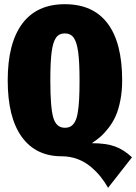

<svg xmlns="http://www.w3.org/2000/svg" viewBox="-20 -736 655 924"><path d="M421.9 -46.9Q489.7 -46.9 532.7 -31.5Q575.7 -16.1 615.2 21L500 168Q483.4 138.2 462.9 113Q442.4 87.9 414.8 64.9Q387.2 42 351.8 29.1Q316.4 16.1 276.9 16.1Q151.9 16.1 84.5 -77.6Q17.1 -171.4 17.1 -349.1Q17.1 -527.8 86.9 -621.8Q156.7 -715.8 292 -715.8Q428.2 -715.8 498 -623Q567.9 -530.3 567.9 -349.1Q567.9 -297.4 559.3 -253.7Q550.8 -210 537.4 -179.2Q523.9 -148.4 503.7 -122.1Q483.4 -95.7 464.6 -79.1Q445.8 -62.5 421.9 -46.9ZM222.2 -349.1Q222.2 -217.3 236.6 -169.2Q251 -121.1 292 -121.1Q309.6 -121.1 321.3 -128.4Q333 -135.7 341.3 -151.1Q349.6 -166.5 354.2 -194.1Q358.9 -221.7 360.8 -258.3Q362.8 -294.9 362.8 -349.1Q362.8 -437.5 356.2 -485.6Q349.6 -533.7 334.7 -554.4Q319.8 -575.2 292 -575.2Q264.2 -575.2 249.5 -554.4Q234.9 -533.7 228.5 -485.8Q222.2 -438 222.2 -349.1Z"/></svg>

Font: Fira Sans Compressed Heavy
Style: Regular
Weight: 900
Width: 1
Designer: Carrois Corporate & Edenspiekermann AG
Foundry: Carrois Corporate GbR & Edenspiekermann AG
Version: Version 4.203;PS 004.203;hotconv 1.0.88;makeotf.lib2.5.64775